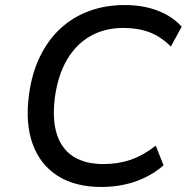

<svg xmlns="http://www.w3.org/2000/svg" viewBox="-20 -734 754 763"><path d="M383 9Q279 9 209.5 -35Q140 -79 110 -161Q80 -243 95 -356Q106 -441 138 -507.5Q170 -574 219.5 -620Q269 -666 334 -690Q399 -714 475 -714Q548 -714 606 -692Q664 -670 702 -628L659 -549Q619 -589 573.5 -606Q528 -623 470 -623Q397 -623 340 -591Q283 -559 246.5 -497Q210 -435 198 -346Q187 -258 206.5 -199Q226 -140 273 -111Q320 -82 391 -82Q448 -82 497.5 -98.5Q547 -115 599 -155L630 -77Q598 -49 558.5 -29.5Q519 -10 474.5 -0.5Q430 9 383 9Z"/></svg>

Font: Nunito Sans 7pt Medium
Style: Italic
Weight: 500
Italic angle: -9°
Designer: Vernon Adams
Foundry: Vernon Adams
Version: Version 3.101;gftools[0.9.27]